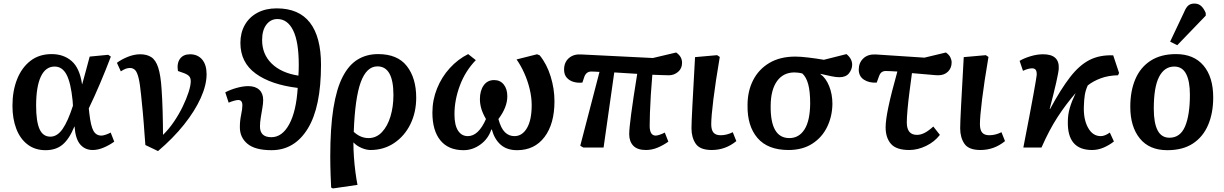

<svg xmlns="http://www.w3.org/2000/svg" viewBox="-20 -829 6881 1079"><path d="M236 15Q177 15 135 -17Q93 -49 71.5 -105.5Q50 -162 50 -235Q50 -318 76 -383.5Q102 -449 151 -487Q200 -525 270 -525Q338 -525 383 -485.5Q428 -446 441 -356H442Q451 -389 462 -429Q473 -469 484 -511L588 -521L603 -511Q575 -437 542.5 -360.5Q510 -284 479 -220L482 -192Q490 -121 505 -94Q520 -67 550 -67Q559 -67 574 -72Q589 -77 602 -84L622 -33Q596 -14 563.5 0Q531 14 501 14Q458 14 431 -17Q404 -48 399 -118H398Q370 -49 332.5 -17Q295 15 236 15ZM263 -61Q302 -61 332 -104.5Q362 -148 390 -235L388 -264Q378 -364 354 -409.5Q330 -455 287 -455Q236 -455 209.5 -398.5Q183 -342 183 -235Q183 -147 202 -104Q221 -61 263 -61Z M868 20 797 -14Q794 -51 792 -78.5Q790 -106 788 -133.5Q786 -161 782.5 -198.5Q779 -236 773 -294Q767 -357 759 -390Q751 -423 739.5 -435Q728 -447 710 -447Q699 -447 687.5 -443Q676 -439 659 -428L637 -476Q662 -495 698 -509.5Q734 -524 768 -524Q805 -524 830 -508Q855 -492 869 -449.5Q883 -407 888 -329Q892 -273 894 -202Q896 -131 896 -71Q929 -103 957.5 -145Q986 -187 1007 -230.5Q1028 -274 1040 -311.5Q1052 -349 1052 -373Q1052 -390 1043.5 -400Q1035 -410 1014 -418L980 -430Q973 -473 991.5 -498.5Q1010 -524 1048 -524Q1091 -524 1116 -494.5Q1141 -465 1141 -412Q1141 -351 1108 -278Q1075 -205 1014 -128.5Q953 -52 868 20Z M1506 15Q1413 15 1370 -21.5Q1327 -58 1328 -116Q1328 -150 1335 -183.5Q1342 -217 1342 -235Q1343 -267 1319 -267Q1311 -267 1296 -263Q1281 -259 1265 -252L1246 -310Q1274 -325 1310 -335Q1346 -345 1375 -345Q1415 -345 1437 -324.5Q1459 -304 1459 -267Q1459 -248 1454.5 -222Q1450 -196 1445.5 -168.5Q1441 -141 1441 -118Q1441 -58 1505 -58Q1566 -58 1605.5 -131Q1645 -204 1653 -335Q1503 -353 1417 -415.5Q1331 -478 1331 -588Q1331 -645 1356 -689Q1381 -733 1427 -757.5Q1473 -782 1535 -782Q1660 -782 1722 -701.5Q1784 -621 1784 -465Q1784 -227 1709.5 -106Q1635 15 1506 15ZM1657 -404Q1659 -434 1659 -464Q1659 -594 1627.5 -658Q1596 -722 1539 -722Q1501 -722 1477 -690.5Q1453 -659 1453 -604Q1453 -524 1507 -471.5Q1561 -419 1657 -404Z M1851 230 1841 225Q1839 185 1838 156Q1837 127 1836.5 102.5Q1836 78 1836 50Q1836 -110 1853.5 -220Q1871 -330 1905.5 -397Q1940 -464 1990 -494.5Q2040 -525 2105 -525Q2214 -525 2266.5 -457.5Q2319 -390 2319 -280Q2319 -198 2286.5 -131.5Q2254 -65 2195.5 -25.5Q2137 14 2062 14Q2039 14 2012 2.5Q1985 -9 1967 -28H1966Q1966 9 1969 53Q1972 97 1977.5 138.5Q1983 180 1989 210ZM2051 -53Q2095 -53 2126.5 -86.5Q2158 -120 2174.5 -175Q2191 -230 2191 -295Q2191 -456 2101 -456Q2040 -456 2007.5 -367.5Q1975 -279 1968 -88Q2006 -53 2051 -53Z M2585 15Q2500 15 2455 -40Q2410 -95 2410 -196Q2410 -267 2436 -331.5Q2462 -396 2507.5 -446Q2553 -496 2611 -525L2654 -491Q2595 -430 2564.5 -348.5Q2534 -267 2534 -187Q2534 -126 2554 -95Q2574 -64 2609 -64Q2669 -64 2711 -160Q2692 -193 2684.5 -219.5Q2677 -246 2677 -272Q2677 -319 2698 -349Q2719 -379 2757 -379Q2791 -379 2811 -354Q2831 -329 2831 -288Q2831 -226 2781 -160Q2795 -108 2817.5 -86Q2840 -64 2871 -64Q2915 -64 2941.5 -109.5Q2968 -155 2968 -238Q2968 -281 2957 -327.5Q2946 -374 2926.5 -417.5Q2907 -461 2883 -495L2998 -524L3013 -518Q3053 -469 3074.5 -399.5Q3096 -330 3096 -260Q3096 -133 3040 -59Q2984 15 2886 15Q2829 15 2794 -15.5Q2759 -46 2744 -101H2741Q2724 -49 2680 -17Q2636 15 2585 15Z M3610 14Q3562 14 3539 -10Q3516 -34 3516 -75Q3516 -105 3527 -188.5Q3538 -272 3561 -414Q3529 -416 3496.5 -418Q3464 -420 3432 -422L3372 0H3258L3241 -10L3349 -425Q3332 -426 3321 -426.5Q3310 -427 3303 -427Q3275 -427 3264 -398L3253 -365Q3228 -362 3204.5 -368.5Q3181 -375 3165.5 -392Q3150 -409 3150 -438Q3150 -479 3177 -502.5Q3204 -526 3247 -523L3649 -503L3780 -534Q3798 -521 3805.5 -507Q3813 -493 3813 -476Q3813 -444 3790.5 -425Q3768 -406 3739 -406Q3724 -406 3698.5 -407Q3673 -408 3646 -409Q3641 -353 3637.5 -296.5Q3634 -240 3632.5 -193.5Q3631 -147 3631 -122Q3631 -67 3665 -67Q3673 -67 3688 -72Q3703 -77 3716 -84L3736 -33Q3708 -13 3676 0.5Q3644 14 3610 14Z M3980 14Q3914 14 3890 -21Q3866 -56 3866 -108Q3866 -137 3871 -233.5Q3876 -330 3886 -508L4010 -519L4025 -509Q4001 -368 3989 -270.5Q3977 -173 3977 -131Q3977 -99 3989.5 -84Q4002 -69 4030 -69Q4064 -69 4098 -86L4118 -36Q4057 14 3980 14Z M4411 14Q4295 14 4237 -53.5Q4179 -121 4181 -238Q4181 -317 4212.5 -378.5Q4244 -440 4304 -475.5Q4364 -511 4450 -511Q4478 -511 4524 -505.5Q4570 -500 4610 -493L4737 -525Q4754 -511 4761.5 -496Q4769 -481 4769 -466Q4769 -440 4751.5 -417.5Q4734 -395 4697 -395Q4679 -395 4652 -400.5Q4625 -406 4591 -414V-412Q4621 -391 4639.5 -345.5Q4658 -300 4658 -245Q4657 -175 4628.5 -116Q4600 -57 4545 -21.5Q4490 14 4411 14ZM4416 -53Q4470 -53 4501 -101.5Q4532 -150 4533 -247Q4533 -315 4522 -355.5Q4511 -396 4489 -416Q4478 -419 4466 -420.5Q4454 -422 4445 -422Q4382 -422 4347 -373.5Q4312 -325 4311 -237Q4308 -53 4416 -53Z M5090 14Q5017 14 4987 -20.5Q4957 -55 4957 -114Q4957 -153 4972.5 -227.5Q4988 -302 5023 -427Q5004 -428 4987.5 -429Q4971 -430 4958 -430Q4944 -430 4934.5 -423Q4925 -416 4919 -398L4907 -365Q4865 -362 4835.5 -381Q4806 -400 4806 -438Q4806 -476 4831.5 -500.5Q4857 -525 4901 -523L5175 -505L5296 -534Q5314 -521 5321 -506.5Q5328 -492 5328 -478Q5328 -447 5307.5 -426.5Q5287 -406 5252 -406Q5239 -406 5204.5 -409.5Q5170 -413 5105 -418Q5098 -366 5091 -312Q5084 -258 5080 -212.5Q5076 -167 5076 -141Q5076 -71 5133 -71Q5155 -71 5177.5 -83Q5200 -95 5225 -118L5262 -71Q5232 -32 5184.5 -9Q5137 14 5090 14Z M5490 14Q5424 14 5400 -21Q5376 -56 5376 -108Q5376 -137 5381 -233.5Q5386 -330 5396 -508L5520 -519L5535 -509Q5511 -368 5499 -270.5Q5487 -173 5487 -131Q5487 -99 5499.5 -84Q5512 -69 5540 -69Q5574 -69 5608 -86L5628 -36Q5567 14 5490 14Z M6117 14Q5978 14 5981 -145Q5981 -185 5992 -222.5Q6003 -260 6025 -306Q5970 -243 5923 -170.5Q5876 -98 5833 0H5731Q5770 -200 5787.5 -297Q5805 -394 5806 -407Q5807 -428 5800.5 -436.5Q5794 -445 5780 -445Q5759 -445 5729 -431L5710 -487Q5735 -502 5771.5 -513Q5808 -524 5842 -524Q5934 -524 5930 -444Q5929 -424 5915.5 -364.5Q5902 -305 5879 -217L5881 -216Q5942 -329 5994 -396Q6046 -463 6103 -492Q6160 -521 6236 -518L6269 -419L6263 -406Q6209 -405 6166 -389Q6123 -373 6093 -349Q6081 -323 6076.5 -296Q6072 -269 6071 -228Q6069 -157 6095 -110.5Q6121 -64 6166 -64Q6189 -64 6217 -84L6240 -34Q6215 -14 6183 0Q6151 14 6117 14Z M6540 15Q6439 15 6385.5 -51Q6332 -117 6332 -229Q6332 -318 6360.5 -384.5Q6389 -451 6446.5 -488Q6504 -525 6589 -525Q6689 -525 6743.5 -460.5Q6798 -396 6798 -281Q6798 -194 6769.5 -127Q6741 -60 6684 -22.5Q6627 15 6540 15ZM6552 -55Q6613 -55 6640 -119Q6667 -183 6667 -297Q6667 -373 6645.5 -414Q6624 -455 6579 -455Q6524 -455 6494 -397.5Q6464 -340 6464 -218Q6464 -138 6485.5 -96.5Q6507 -55 6552 -55ZM6596 -575 6556 -595 6634 -760Q6645 -787 6658 -798Q6671 -809 6692 -809Q6715 -809 6730 -795.5Q6745 -782 6756 -756V-741Z"/></svg>

Font: Literata 12pt SemiBold
Style: Italic
Weight: 600
Italic angle: -2°
Designer: Latin by Veronika Burian and Jose Scaglione. Greek by Irene Vlachou. Cyrillic by Vera Evstafieva
Foundry: TypeTogether
Version: Version 3.002